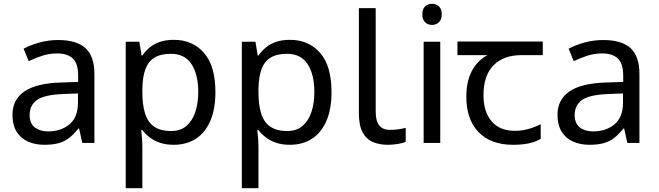

<svg xmlns="http://www.w3.org/2000/svg" viewBox="-20 -757 3488 1017"><path d="M288 -545Q386 -545 433 -502Q480 -459 480 -365V0H416L399 -76H395Q372 -47 347.5 -27.5Q323 -8 291.5 1Q260 10 215 10Q167 10 128.5 -7Q90 -24 68 -59.5Q46 -95 46 -149Q46 -229 109 -272.5Q172 -316 303 -320L394 -323V-355Q394 -422 365 -448Q336 -474 283 -474Q241 -474 203 -461.5Q165 -449 132 -433L105 -499Q140 -518 188 -531.5Q236 -545 288 -545ZM314 -259Q214 -255 175.5 -227Q137 -199 137 -148Q137 -103 164.5 -82Q192 -61 235 -61Q303 -61 348 -98.5Q393 -136 393 -214V-262Z M901 -546Q1000 -546 1060.5 -477Q1121 -408 1121 -269Q1121 -178 1093.5 -115.5Q1066 -53 1016.5 -21.5Q967 10 900 10Q859 10 827 -1Q795 -12 772.5 -29.5Q750 -47 734 -68H728Q730 -51 732 -25Q734 1 734 20V240H646V-536H718L730 -463H734Q750 -486 772.5 -505Q795 -524 826.5 -535Q858 -546 901 -546ZM885 -472Q831 -472 798 -451.5Q765 -431 750 -390Q735 -349 734 -286V-269Q734 -203 748 -157Q762 -111 795.5 -87Q829 -63 887 -63Q936 -63 967.5 -90Q999 -117 1014.5 -163.5Q1030 -210 1030 -270Q1030 -362 994.5 -417Q959 -472 885 -472Z M1516 -546Q1615 -546 1675.5 -477Q1736 -408 1736 -269Q1736 -178 1708.5 -115.5Q1681 -53 1631.5 -21.5Q1582 10 1515 10Q1474 10 1442 -1Q1410 -12 1387.5 -29.5Q1365 -47 1349 -68H1343Q1345 -51 1347 -25Q1349 1 1349 20V240H1261V-536H1333L1345 -463H1349Q1365 -486 1387.5 -505Q1410 -524 1441.5 -535Q1473 -546 1516 -546ZM1500 -472Q1446 -472 1413 -451.5Q1380 -431 1365 -390Q1350 -349 1349 -286V-269Q1349 -203 1363 -157Q1377 -111 1410.5 -87Q1444 -63 1502 -63Q1551 -63 1582.5 -90Q1614 -117 1629.5 -163.5Q1645 -210 1645 -270Q1645 -362 1609.5 -417Q1574 -472 1500 -472Z M2034 10Q1990 10 1955.5 -4.5Q1921 -19 1901 -55.5Q1881 -92 1881 -157V-714H1970V-165Q1970 -117 1988.5 -93Q2007 -69 2047 -69Q2069 -69 2092.5 -72.5Q2116 -76 2129 -80V-6Q2115 1 2087.5 5.5Q2060 10 2034 10Z M2312 -536V0H2224V-536ZM2269 -737Q2289 -737 2304.5 -723.5Q2320 -710 2320 -681Q2320 -653 2304.5 -639Q2289 -625 2269 -625Q2247 -625 2232 -639Q2217 -653 2217 -681Q2217 -710 2232 -723.5Q2247 -737 2269 -737Z M2698 10Q2580 10 2515 -57Q2450 -124 2450 -245Q2450 -325 2479 -380.5Q2508 -436 2562 -465H2403V-537H2855V-465H2742Q2648 -465 2594.5 -411.5Q2541 -358 2541 -252Q2541 -165 2584 -114.5Q2627 -64 2707 -64Q2744 -64 2778 -73.5Q2812 -83 2844 -99V-21Q2815 -5 2780 2.5Q2745 10 2698 10Z M3175 -545Q3273 -545 3320 -502Q3367 -459 3367 -365V0H3303L3286 -76H3282Q3259 -47 3234.5 -27.5Q3210 -8 3178.5 1Q3147 10 3102 10Q3054 10 3015.5 -7Q2977 -24 2955 -59.5Q2933 -95 2933 -149Q2933 -229 2996 -272.5Q3059 -316 3190 -320L3281 -323V-355Q3281 -422 3252 -448Q3223 -474 3170 -474Q3128 -474 3090 -461.5Q3052 -449 3019 -433L2992 -499Q3027 -518 3075 -531.5Q3123 -545 3175 -545ZM3201 -259Q3101 -255 3062.5 -227Q3024 -199 3024 -148Q3024 -103 3051.5 -82Q3079 -61 3122 -61Q3190 -61 3235 -98.5Q3280 -136 3280 -214V-262Z"/></svg>

Font: uoriya85
Style: Book
Weight: 400
Designer: Jelle Bosma - Monotype Design Team
Foundry: Monotype Imaging Inc.
Version: Version 2.003